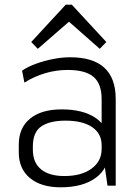

<svg xmlns="http://www.w3.org/2000/svg" viewBox="-20 -791 593 818"><path d="M413 -173V-369Q413 -434 378.5 -463.5Q344 -493 268 -493Q219 -493 172 -479Q125 -465 84 -439L74 -490Q99 -507 133.5 -519.5Q168 -532 206 -539.5Q244 -547 279 -547Q376 -547 424.5 -502.5Q473 -458 473 -369V0H438ZM238 7Q155 7 107.5 -32.5Q60 -72 60 -142V-175Q60 -246 108 -285.5Q156 -325 243 -325Q335 -325 389 -287.5Q443 -250 443 -180V-145Q443 -74 388 -33.5Q333 7 238 7ZM254 -41Q327 -41 370 -72.5Q413 -104 413 -156V-172Q413 -222 372.5 -249.5Q332 -277 259 -277Q192 -277 156 -252.5Q120 -228 120 -167V-153Q120 -98 155 -69.5Q190 -41 254 -41ZM113 -612 260 -771H286L433 -612L405 -583L262 -709H286L141 -583Z"/></svg>

Font: Pathway Extreme 8pt Thin
Style: Regular
Weight: 100
Version: Version 1.001;gftools[0.9.26]